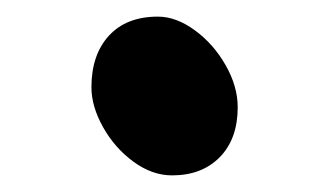

<svg xmlns="http://www.w3.org/2000/svg" viewBox="-20 -485 390 231"><path d="M90 -380Q90 -419 111 -442Q132 -465 170 -465Q192 -465 214.5 -448.5Q237 -432 251.5 -406.5Q266 -381 266 -356Q266 -318 244.5 -296Q223 -274 187 -274Q163 -274 140.5 -290.5Q118 -307 104 -332Q90 -357 90 -380Z"/></svg>

Font: Iansui
Style: Regular
Weight: 400
Designer: But Ko / Fontworks Inc.
Foundry: zi-hi.com / Fontworks Inc.
Version: Version 1.002